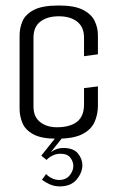

<svg xmlns="http://www.w3.org/2000/svg" viewBox="-20 -495 419 691"><path d="M184.8 4.2Q128.7 4.2 99.7 -11.8Q70.6 -27.8 60.6 -52.8Q50.5 -77.8 50.5 -103.1V-367.9Q50.5 -394.2 61 -418.7Q71.4 -443.2 101.6 -459.2Q131.8 -475.2 191.7 -475.2Q248.5 -475.2 278.8 -459.5Q309.2 -443.7 320.8 -419.3Q332.4 -394.8 332.4 -368.4V-299.6L282.4 -292.7V-359.6Q282.4 -397.6 257.8 -417Q233.3 -436.4 191.5 -436.4Q150.4 -436.4 125.5 -417.4Q100.5 -398.4 100.5 -359.6V-112.3Q100.5 -74.1 124.7 -55.5Q148.8 -37 184.5 -37Q231.8 -37 257.1 -56.7Q282.4 -76.4 282.4 -119.2V-177.9L332.4 -184.1V-114.9Q332.4 -83.3 320.4 -56.1Q308.4 -28.8 276.5 -12.3Q244.7 4.2 184.8 4.2ZM195.5 175.8Q175.1 175.8 158.3 168Q141.5 160.2 131 152L146.1 131.1Q151.1 138.1 164.7 145.4Q178.3 152.7 192.6 152.7Q217.2 152.7 230.6 136.3Q243.9 119.8 243.9 102.2Q243.9 86.5 233.1 72.4Q222.3 58.3 197.6 58.3Q182.2 58.3 169.2 64.8Q156.1 71.2 147.5 80.6L128.5 65.2L180.5 0H204.8L163 52.5Q184.2 37.5 207.2 37.5Q244.3 37.5 260.4 57.2Q276.5 76.9 276.5 99.5Q276.5 126.1 255.9 150.9Q235.2 175.8 195.5 175.8Z"/></svg>

Font: Smooch Sans Thin
Style: Regular
Weight: 100
Designer: Robert E. Leuschke
Foundry: Robert E. Leuschke
Version: Version 1.010